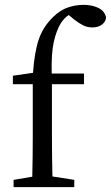

<svg xmlns="http://www.w3.org/2000/svg" viewBox="-20 -771 457 791"><path d="M36 0V-30L113 -43Q114 -84 114.5 -127.5Q115 -171 115 -211V-424H33V-459L116 -471Q122 -557 140 -609.5Q158 -662 200 -702Q229 -730 260.5 -740.5Q292 -751 325 -751Q358 -751 384 -739Q410 -727 417 -700Q416 -682 400.5 -670Q385 -658 360 -658Q341 -658 325 -665.5Q309 -673 289 -688L263 -709Q255 -704 247 -696Q239 -688 231 -676Q212 -645 201.5 -598Q191 -551 193 -468H326V-424H194V-211Q194 -171 194.5 -127.5Q195 -84 196 -44L286 -30V0Z"/></svg>

Font: Source Serif 4 Subhead
Style: Regular
Weight: 400
Designer: Frank Grießhammer
Foundry: Adobe Systems Incorporated
Version: Version 4.004;hotconv 1.0.117;makeotfexe 2.5.65602